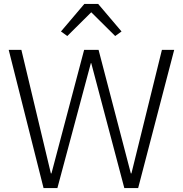

<svg xmlns="http://www.w3.org/2000/svg" viewBox="-20 -950 924 970"><path d="M200 0 24 -698H88L237 -74H240L405 -698H478L641 -74H644L798 -698H860L678 0H608L441 -631H439L270 0ZM476 -930 594 -791 562 -768 441 -888 320 -768 288 -791 406 -930Z"/></svg>

Font: Plexus Sans Light
Style: Regular
Weight: 300
Version: Version 2.001;PS 002.001;hotconv 1.0.70;makeotf.lib2.5.58329